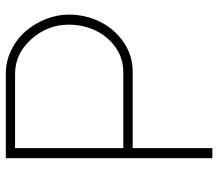

<svg xmlns="http://www.w3.org/2000/svg" viewBox="-65 -685 750 660"><g transform="rotate(-90 310.0 -355.0)"><path d="M96.2 0V-710H387.2Q429.7 -710 468 -691.2Q506.3 -672.4 532.7 -641.8Q559.1 -611.3 574.5 -572.3Q589.8 -533.2 589.8 -493.2Q589.8 -436.5 565.4 -386.7Q541 -336.9 495.4 -305.4Q449.7 -273.9 393.1 -273.9H130.9V0ZM130.9 -306.2H392.1Q440.4 -306.2 478.5 -333.7Q516.6 -361.3 535.9 -403.6Q555.2 -445.8 555.2 -493.2Q555.2 -566.9 505.1 -622.6Q455.1 -678.2 386.2 -678.2H130.9Z"/></g></svg>

Font: Rawline ExtraLight
Style: Regular
Weight: 275
Designer: Matt McInerney, Pablo Impallari, Rodrigo Fuenzalida
Foundry: Matt McInerney, Pablo Impallari, Rodrigo Fuenzalida
Version: Version 4.020;PS 004.020;hotconv 1.0.88;makeotf.lib2.5.64775